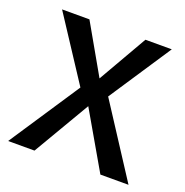

<svg xmlns="http://www.w3.org/2000/svg" viewBox="-101 -620 687 712"><g transform="rotate(20 242.5 -263.5)"><path d="M480 0H369L240 -223L109 0H5L189 -278L26 -527H134L244 -334L355 -527H459L297 -282Z"/></g></svg>

Font: Trujillo
Style: Regular
Weight: 400
Designer: Fira Sans original fonts by bBox Type GmbH, Carrois Corporate GbR, & Edenspiekermann AG / Changes by Cristiano Sobral
Foundry: Fira Sans original fonts by bBox Type GmbH, Carrois Corporate GbR, & Edenspiekermann AG / Changes by Cristiano Sobral
Version: Version 4.301;October 17, 2021;FontCreator 14.0.0.2814 64-bi